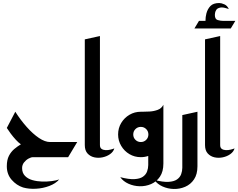

<svg xmlns="http://www.w3.org/2000/svg" viewBox="-20 -1038 1574 1268"><path d="M132 200Q89 186 57 149.5Q25 113 25 60Q25 18 39 -9Q53 -36 74.5 -54Q96 -72 118 -85Q103 -95 85 -114.5Q67 -134 51 -155.5Q35 -177 25 -193L81 -300Q116 -245 156.5 -199.5Q197 -154 237 -127Q277 -100 311 -100H490L430 0H198Q185 0 168 9.5Q151 19 138.5 35Q126 51 126 72Q126 104 145 123.5Q164 143 194 151.5Q224 160 257.5 161Q291 162 321.5 158Q352 154 371 147Q348 174 306 190Q264 206 217 208.5Q170 211 132 200Z M735 -58Q729 -36 707.5 -20.5Q686 -5 657.5 1Q629 7 602.5 1Q576 -5 558 -24.5Q540 -44 540 -80V-778L640 -800V-80Q640 -62 651 -54.5Q662 -47 678 -46.5Q694 -46 710 -50Q726 -54 735 -58Z M774 132Q831 147 867.5 145Q904 143 924 129Q944 115 951.5 94Q959 73 959 52V-8Q935 0 910 0Q869 0 835 -20Q801 -40 780.5 -74.5Q760 -109 760 -150Q760 -192 780.5 -226Q801 -260 835 -280Q869 -300 910 -300Q913 -300 920 -300Q940 -300 968 -301.5Q996 -303 1021.5 -312.5Q1047 -322 1059 -346V42Q1059 95 1036.5 128.5Q1014 162 978 177.5Q942 193 902.5 192Q863 191 828.5 175.5Q794 160 774 132ZM910 -100Q931 -100 945.5 -114.5Q960 -129 960 -150Q960 -171 945.5 -185.5Q931 -200 910 -200Q889 -200 874.5 -185.5Q860 -171 860 -150Q860 -129 874.5 -114.5Q889 -100 910 -100Z M999 150Q1056 165 1092.5 163Q1129 161 1149 147Q1169 133 1176.5 112Q1184 91 1184 70V-278L1284 -300V60Q1284 113 1261.5 146.5Q1239 180 1203 195.5Q1167 211 1127.5 210Q1088 209 1053.5 193.5Q1019 178 999 150Z M1264 -850 1294 -900H1337Q1337 -926 1343 -949Q1351 -979 1370 -998.5Q1389 -1018 1428 -1018Q1442 -1018 1461.5 -1009.5Q1481 -1001 1491 -978Q1485 -981 1465 -986Q1445 -991 1431 -987Q1415 -983 1408.5 -973Q1402 -963 1400.5 -953.5Q1399 -944 1399 -940Q1399 -939 1399 -939Q1399 -911 1418 -905.5Q1437 -900 1455 -900H1534L1504 -850Z M1529 -58Q1523 -36 1501.5 -20.5Q1480 -5 1451.5 1Q1423 7 1396.5 1Q1370 -5 1352 -24.5Q1334 -44 1334 -80V-778L1434 -800V-80Q1434 -62 1445 -54.5Q1456 -47 1472 -46.5Q1488 -46 1504 -50Q1520 -54 1529 -58Z"/></svg>

Font: Reem Kufi Ink
Style: Regular
Weight: 400
Designer: Khaled Hosny
Version: Version 1.7